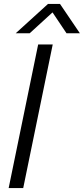

<svg xmlns="http://www.w3.org/2000/svg" viewBox="-20 -956 426 976"><path d="M248 -730 98 0H24L174 -730ZM60 -787 224 -936H285L386 -787H318L247 -893L131 -787Z"/></svg>

Font: Nacelle Light
Style: Italic
Weight: 300
Italic angle: -12°
Designer: Sora Sagano
Foundry: Sora Sagano
Version: Version 1.000;FEAKit 1.0